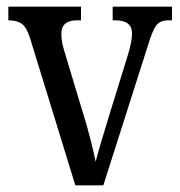

<svg xmlns="http://www.w3.org/2000/svg" viewBox="-20 -556 539 576"><path d="M70 -442Q60 -474 45.5 -484.5Q31 -495 5 -495V-536H223V-495H211Q164 -495 164 -455Q164 -443 166 -431Q168 -419 172 -406L228 -220Q240 -183 251 -139.5Q262 -96 267 -71Q272 -91 283 -128.5Q294 -166 307 -208L363 -389Q376 -430 376 -456Q376 -495 326 -495H318V-536H496V-495H485Q460 -495 448.5 -479.5Q437 -464 423 -417L290 0H206Z"/></svg>

Font: Noto Serif Hebrew Condensed
Style: Regular
Weight: 400
Width: 3
Designer: Monotype Design Team
Foundry: Monotype Imaging Inc.
Version: Version 2.004; ttfautohint (v1.8.4.7-5d5b)